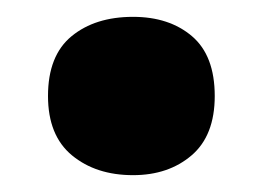

<svg xmlns="http://www.w3.org/2000/svg" viewBox="-20 -467 322 228"><path d="M37 -353Q37 -306 65.5 -282.5Q94 -259 138 -259Q180 -259 207.5 -282.5Q235 -306 235 -353Q235 -401 208 -424Q181 -447 138 -447Q93 -447 65 -424Q37 -401 37 -353Z"/></svg>

Font: Noto Sans Display SemiCondensed Black
Style: Regular
Weight: 900
Width: 4
Designer: Monotype Design Team
Foundry: Monotype Imaging Inc.
Version: Version 1.900